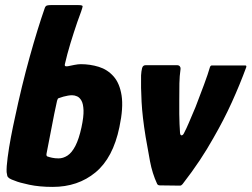

<svg xmlns="http://www.w3.org/2000/svg" viewBox="-20 -728 988 754"><path d="M187 6Q135 6 95 -2.5Q55 -11 39 -18Q24 -23 17 -27.5Q10 -32 8.5 -38Q7 -44 6 -52Q5 -71 10 -109.5Q15 -148 23 -190Q31 -232 38 -263Q65 -391 96.5 -504Q128 -617 156 -697Q159 -705 165 -706.5Q171 -708 179 -708H288Q305 -708 304.5 -703Q304 -698 298 -681Q291 -663 284 -642.5Q277 -622 270 -600.5Q263 -579 256.5 -557.5Q250 -536 244.5 -515.5Q239 -495 235 -477Q233 -469 237.5 -468Q242 -467 247 -468Q256 -470 271.5 -473Q287 -476 297 -476Q334 -476 368 -465.5Q402 -455 426 -428Q450 -401 457.5 -353Q465 -305 449 -229Q424 -108 355 -51Q286 6 187 6ZM210 -106Q228 -106 245 -117Q262 -128 276 -155Q290 -182 300 -228Q309 -270 308 -295Q307 -320 300 -332.5Q293 -345 283 -349.5Q273 -354 263 -354Q256 -354 247 -352.5Q238 -351 229 -348.5Q220 -346 212 -343Q208 -342 207 -340Q206 -338 204 -332Q198 -306 193 -280.5Q188 -255 183 -229Q178 -203 173 -177.5Q168 -152 163 -126Q162 -121 162.5 -118.5Q163 -116 165 -114Q173 -111 184.5 -108.5Q196 -106 210 -106Z M608 0Q600 0 597 -6Q578 -47 569 -95Q560 -143 552 -190Q539 -270 536 -328Q533 -386 534 -432Q535 -449 538 -460.5Q541 -472 552 -472H675Q683 -472 686.5 -467Q690 -462 689 -457Q685 -429 684.5 -400.5Q684 -372 684 -332Q684 -302 684 -280.5Q684 -259 685 -241.5Q686 -224 687 -206Q688 -196 693.5 -196.5Q699 -197 703 -206Q712 -223 721.5 -245.5Q731 -268 748 -308Q765 -352 781 -395Q797 -438 805 -466Q808 -471 811 -471H943Q949 -471 947 -464Q922 -396 890.5 -326.5Q859 -257 818 -186Q794 -143 764.5 -98.5Q735 -54 697 -5Q692 1 687 1Z"/></svg>

Font: Glory ExtraBold
Style: Italic
Weight: 800
Italic angle: -12°
Version: Version 1.011